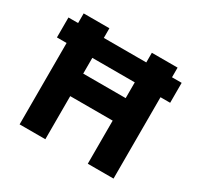

<svg xmlns="http://www.w3.org/2000/svg" viewBox="-149 -862 1061 1034"><g transform="rotate(30 382.0 -345.0)"><path d="M90 0V-506H30V-630H90V-690H250V-630H514V-690H674V-630H734V-506H674V0H514V-268H250V0ZM250 -408H514V-506H250Z"/></g></svg>

Font: Radio Canada
Style: Bold
Weight: 700
Designer: Charles Daoud, Etienne Aubert Bonn, Alexandre Saumier Demers, Jacques Le Bailly
Foundry: Radio-Canada
Version: Version 2.104; ttfautohint (v1.8.4.7-5d5b);gftools[0.9.28.de